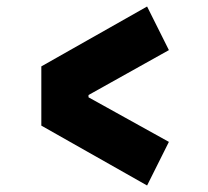

<svg xmlns="http://www.w3.org/2000/svg" viewBox="-20 -607 640 590"><path d="M432 -587 499 -453 252 -315V-308L499 -171L432 -37L107 -221V-403Z"/></svg>

Font: Changa One
Style: Regular
Weight: 400
Designer: Eduardo Rodriguez Tunni
Foundry: Eduardo Rodriguez Tunni
Version: Version 1.003